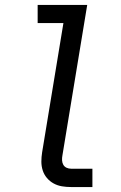

<svg xmlns="http://www.w3.org/2000/svg" viewBox="-20 -755 490 775"><path d="M267 0Q248 0 230 -3Q212 -6 196.5 -14.5Q181 -23 169.5 -36.5Q158 -50 152.5 -67Q147 -84 147 -102.5Q147 -121 150 -140L236 -662H132V-735H332L232 -128Q230 -118 230.5 -108Q231 -98 235.5 -90Q240 -82 248.5 -78Q257 -74 267 -74H353V0Z"/></svg>

Font: Zed Sans Extended
Style: Italic
Weight: 400
Width: 7
Italic angle: -9°
Designer: Belleve Invis
Foundry: Belleve Invis
Version: Version 1.0.0; ttfautohint (v1.8.4)